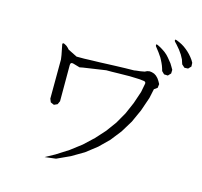

<svg xmlns="http://www.w3.org/2000/svg" viewBox="-126 -1047 1251 1191"><g transform="rotate(15 500.0 -452.0)"><path d="M260.7 4.9 321.3 -28.3 399.4 -78.1 469.7 -131.8 532.2 -190.4 587.9 -252 635.7 -317.4 675.8 -387.7 708 -461.9 734.4 -540 745.1 -595.7Q747.1 -606.4 735.4 -610.4L718.8 -612.3L697.3 -614.3L671.9 -615.2L641.6 -616.2L568.4 -615.2L526.4 -614.3H491.2L372.1 -596.7L345.7 -592.8L326.2 -588.9L282.2 -601.6Q263.7 -606.4 263.7 -586.9V-354.5L253.9 -333L232.4 -323.2L210 -333L201.2 -354.5L202.1 -606.4L198.2 -633.8L185.5 -698.2Q183.6 -708 194.3 -707L204.1 -702.1L213.9 -696.3L223.6 -687.5L232.4 -677.7L291 -648.4H321.3H340.8L367.2 -649.4L400.4 -650.4L440.4 -651.4L487.3 -653.3L540 -655.3L600.6 -657.2L658.2 -658.2L669.9 -660.2L696.3 -663.1L723.6 -668L737.3 -674.8L752.9 -677.7L767.6 -675.8L783.2 -670.9L796.9 -662.1L809.6 -649.4L820.3 -633.8L830.1 -616.2L827.1 -591.8L806.6 -577.1L793.9 -517.6L763.7 -429.7L726.6 -347.7L680.7 -272.5L627 -204.1L565.4 -143.6L495.1 -88.9L417 -43L332 -3.9ZM816.4 -732.4 809.6 -748 801.8 -763.7 793.9 -778.3 774.4 -806.6 750 -837.9Q743.2 -855.5 759.8 -847.7L777.3 -838.9L794.9 -828.1L810.5 -817.4L825.2 -804.7L838.9 -790L851.6 -774.4L864.3 -758.8L875 -741.2L885.7 -722.7L884.8 -699.2L868.2 -681.6L843.8 -682.6L827.1 -699.2L822.3 -715.8ZM926.8 -800.8 912.1 -828.1 893.6 -854.5 871.1 -880.9 856.4 -896.5Q847.7 -913.1 865.2 -907.2L883.8 -899.4L901.4 -890.6L917 -880.9L932.6 -869.1L946.3 -857.4L960 -843.8L972.7 -829.1L984.4 -813.5L994.1 -796.9L995.1 -773.4L978.5 -755.9L955.1 -754.9L936.5 -771.5L931.6 -786.1Z"/></g></svg>

Font: B2 Hana
Style: Regular
Weight: 500
Version: 2020-08-05; (max)